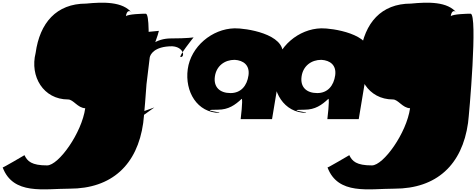

<svg xmlns="http://www.w3.org/2000/svg" viewBox="-238 -808 3581 1444"><path d="M-218 451C-139 661 93 611 285 611C603 611 795 431 839 117C847 61 914 -705 858 -705C832 -705 725 -702 709 -686C715 -732 740 -733 755 -709C688 -799 534 -793 410 -781C185 -781 61 -635 30 -410C-15 -232 89 -60 274 -60C314 -60 346 4 403 6C377 192 203 436 116 436C0 436 -32 405 -54 359C-54 359 -220 457 -218 451Z M677 -549 654 192 923 0 839 30 888 -375C891 -395 919 -460 1057 -460C1144 -455 1155 -379 1121 -379C1099 -379 1218 -527 1218 -527C1218 -527 1173 -519 1047 -519C939 -519 854 -456 879 -402C906 -402 955 -562 957 -576Z M1174 -288C1151 -119 1245 41 1414 41H1397C1476 41 1232 17 1401 17C1480 17 1530 -18 1580 -65C1590 -58 1572 88 1572 88H1808L1888 -394C1910 -555 1604 -597 1526 -595C1356 -591 1197 -457 1174 -288ZM1378 -232C1389 -312 1451 -358 1527 -358C1594 -354 1641 -317 1631 -242C1620 -163 1574 -108 1496 -108C1415 -108 1367 -153 1378 -232Z M1826 -288C1803 -119 1897 41 2066 41H2049C2128 41 1884 17 2053 17C2132 17 2182 -18 2232 -65C2242 -58 2224 88 2224 88H2460L2540 -394C2562 -555 2256 -597 2178 -595C2008 -591 1849 -457 1826 -288ZM2030 -232C2041 -312 2103 -358 2179 -358C2246 -354 2293 -317 2283 -242C2272 -163 2226 -108 2148 -108C2067 -108 2019 -153 2030 -232Z M2225 451C2304 661 2536 611 2728 611C3046 611 3238 431 3282 117C3290 61 3357 -705 3301 -705C3275 -705 3168 -702 3152 -686C3158 -732 3183 -733 3198 -709C3131 -799 2977 -793 2853 -781C2628 -781 2504 -635 2473 -410C2428 -232 2532 -60 2717 -60C2757 -60 2789 4 2846 6C2820 192 2646 436 2559 436C2443 436 2411 405 2389 359C2389 359 2223 457 2225 451Z"/></svg>

Font: Chaingun
Style: Ita
Weight: 400
Version: Version 0.91